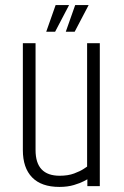

<svg xmlns="http://www.w3.org/2000/svg" viewBox="-20 -733 488 756"><path d="M323 -563H373V0H324V-27Q324 -27 310 -19.5Q296 -12 271 -4.5Q246 3 214 3Q143 3 106.5 -34.5Q70 -72 70 -142V-563H120V-142Q120 -41 215 -41Q248 -41 272 -50Q296 -59 309.5 -68Q323 -77 323 -77ZM276 -713H329L274 -608H239ZM199 -713H252L197 -608H162Z"/></svg>

Font: Khand Variable Light
Style: Regular
Weight: 300
Designer: Satya Rajpurohit
Foundry: Indian Type Foundry
Version: Version 3.000